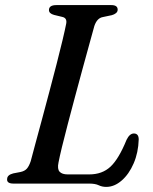

<svg xmlns="http://www.w3.org/2000/svg" viewBox="-20 -720 600 753"><path d="M329.5 0H33Q5.5 0 8 -18.5Q8.5 -34 32 -40L60.5 -45.5Q77 -49 85.5 -58.8Q94 -68.5 100.5 -88Q107 -113.5 118.8 -156.5Q130.5 -199.5 144.8 -252.5Q159 -305.5 173.8 -361.2Q188.5 -417 202 -469Q215.5 -521 225.2 -562.2Q235 -603.5 239.5 -626.5Q244 -649 225 -653.5L192 -661.5Q172 -667 172 -680.5Q172 -700 201 -700H417Q441.5 -700 441.5 -682Q441.5 -674 434.8 -668.5Q428 -663 418.5 -660.5L383 -653Q360.5 -649 350 -618Q342.5 -590.5 330.2 -546.2Q318 -502 303.5 -449Q289 -396 274.2 -340.5Q259.5 -285 246 -234Q232.5 -183 223 -143.5Q213.5 -104 209.5 -83Q204 -57 213.8 -46.5Q223.5 -36 245.5 -36H330Q381 -36 413.5 -66.5Q446 -97 476.5 -172Q488.5 -196.5 505 -196.5Q524 -196.5 524 -173Q522.5 -121.5 504.2 -79.2Q486 -37 457.2 -12Q428.5 13 396.5 13Q380.5 13 367 6.5Q353.5 0 329.5 0Z"/></svg>

Font: Fraunces 9pt
Style: Italic
Weight: 400
Italic angle: -16°
Version: Version 1.000;[b76b70a41]